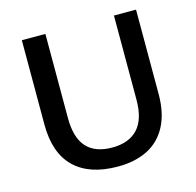

<svg xmlns="http://www.w3.org/2000/svg" viewBox="-101 -771 907 890"><g transform="rotate(-15 353.0 -326.5)"><path d="M359 14Q223 14 151 -55.5Q79 -125 79 -262V-667H192V-263Q192 -169 233 -123.5Q274 -78 356 -78Q436 -78 478.5 -123.5Q521 -169 521 -263V-667H627V-262Q627 -171 594.5 -109Q562 -47 502 -16.5Q442 14 359 14Z"/></g></svg>

Font: Maven Pro Medium
Style: Regular
Weight: 500
Designer: Joe Prince
Foundry: Joe Prince
Version: Version 2.103